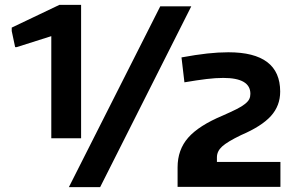

<svg xmlns="http://www.w3.org/2000/svg" viewBox="-20 -766 1220 786"><path d="M707 -81Q707 -153 750.5 -202.5Q794 -252 892 -293Q926 -308 948 -319Q970 -330 983 -340.5Q996 -351 1000.5 -360.5Q1005 -370 1005 -382Q1005 -447 894 -447Q863 -447 825.5 -442.5Q788 -438 735 -429L723 -531Q783 -542 828.5 -547Q874 -552 915 -552Q1127 -552 1127 -391Q1127 -333 1089 -291Q1051 -249 967 -213Q911 -186 889.5 -166.5Q868 -147 868 -122V-103H1128V-1H707ZM636 -740H763L390 0H262ZM190 -618 48 -573H42L28 -639V-653L223 -746H312V-200H190Z"/></svg>

Font: Encode Sans Wide
Style: SemiBold
Weight: 600
Designer: Pablo Impallari, Andres Torresi
Foundry: Pablo Impallari, Andres Torresi
Version: Version 1.000; ttfautohint (v1.00) -l 8 -r 50 -G 200 -x 14 -